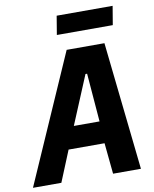

<svg xmlns="http://www.w3.org/2000/svg" viewBox="-132 -960 828 1031"><g transform="rotate(-10 281.5 -444.0)"><path d="M551.8 0 475.9 -698.2H269.9L-36.9 0H117.9L187.1 -169H383.2L399.9 0ZM231.9 -785.9H536.9L554 -888.1H248.9ZM236.9 -289.1 346.9 -552.9H355.8L377.1 -289.1Z"/></g></svg>

Font: Margiela Mono Italic Bold It
Style: Regular
Weight: 700
Designer: Mike Abbink, Paul van der Laan, Pieter van Rosmalen
Foundry: Bold Monday
Version: Version 2.003 2021